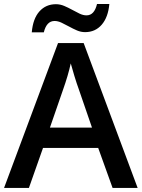

<svg xmlns="http://www.w3.org/2000/svg" viewBox="-20 -930 701 950"><path d="M537.1 0 465.8 -198.2H192.9L123 0H0L267.1 -716.8H394L661.1 0ZM435.1 -298.8 368.2 -493.2Q360.8 -512.7 347.9 -554.7Q335 -596.7 330.1 -616.2Q316.9 -556.2 291.5 -484.9L227.1 -298.8ZM400.9 -771Q380.4 -771 360.6 -779.5Q340.8 -788.1 321.8 -798.6Q302.7 -809.1 284.7 -817.6Q266.6 -826.2 250 -826.2Q210.4 -826.2 196.8 -770H137.2Q143.1 -837.9 175 -873.5Q207 -909.2 256.8 -909.2Q277.8 -909.2 297.9 -900.6Q317.9 -892.1 336.9 -881.6Q356 -871.1 373.8 -862.5Q391.6 -854 408.2 -854Q446.8 -854 460 -910.2H521Q515.1 -844.7 483.4 -807.9Q451.7 -771 400.9 -771Z"/></svg>

Font: CAA NEO Sans SemiBold
Style: Regular
Weight: 600
Version: Version 1.10